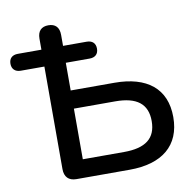

<svg xmlns="http://www.w3.org/2000/svg" viewBox="-86 -793 889 874"><g transform="rotate(-10 358.0 -356.0)"><path d="M444 0C594 0 681 -70 681 -202C681 -334 594 -402 444 -402H242V-530H352C378 -530 393 -544 393 -569C393 -594 378 -608 352 -608H243V-659C243 -694 225 -712 193 -712C161 -712 143 -694 143 -659V-608H34C8 -608 -7 -594 -7 -569C-7 -545 8 -530 34 -530H143V-56C143 -20 162 0 198 0ZM242 -318H433C532 -318 581 -281 581 -201C581 -121 532 -84 433 -84H242Z"/></g></svg>

Font: Nunito SemiBold
Style: Regular
Weight: 600
Designer: Vernon Adams
Foundry: Vernon Adams
Version: Version 3.602